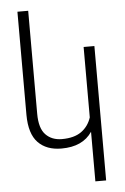

<svg xmlns="http://www.w3.org/2000/svg" viewBox="-62 -794 678 1041"><g transform="rotate(-5 277.0 -273.5)"><path d="M414.1 203.1V-66.9Q362.8 9.8 247.1 9.8Q165.5 9.8 119.6 -37.8Q73.7 -85.4 73.2 -188V-750H131.8V-189.5Q131.8 -110.4 165.3 -75.7Q198.7 -41 253.9 -41Q320.3 -41 359.4 -68.8Q398.4 -96.7 414.1 -145V-528.3H472.7V203.1Z"/></g></svg>

Font: Mardoto Light
Style: Regular
Weight: 400
Designer: Christian Robertson, Vahan Hovhannisyan
Foundry: Google
Version: Version 1.000